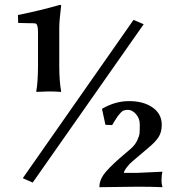

<svg xmlns="http://www.w3.org/2000/svg" viewBox="-20 -693 740 794"><path d="M532.2 -610.8 574.2 -592.8 115.2 62 74.2 43.9ZM508.8 -238.8Q500 -238.8 492.4 -236.3Q484.9 -233.9 478 -225.8Q471.2 -217.8 467.5 -213.4Q463.9 -209 455.3 -194.6Q446.8 -180.2 443.8 -175.8L416 -176.8L401.9 -242.2L403.8 -244.1Q457 -274.9 514.2 -274.9Q573.2 -274.9 611.1 -248.5Q648.9 -222.2 648.9 -176.8Q648.9 -147 636 -126.5Q623 -106 592.8 -81.1L527.8 -25.9Q516.6 -17.1 504.4 -1Q492.2 15.1 492.2 22H544.9Q557.1 22 651.9 17.1Q647.9 31.2 647.9 55.2Q647.9 67.4 651.9 81.1Q603 79.1 551.8 79.1Q547.9 79.1 391.1 81.1V79.1Q391.1 54.2 408 30Q424.8 5.9 473.1 -37.1L521 -78.1Q539.1 -94.2 547.6 -112.5Q556.2 -130.9 557.1 -142.3Q558.1 -153.8 558.1 -178.2Q558.1 -203.1 542.5 -220.9Q526.9 -238.8 508.8 -238.8ZM225.1 -418.9Q225.1 -358.9 232.9 -314.9L231.9 -313Q204.1 -314.9 181.2 -314.9L130.9 -313L129.9 -314.9Q136.7 -351.1 137.2 -418.9V-560.1Q137.2 -594.2 126 -596.2Q119.1 -597.2 93.5 -597.2Q67.9 -597.2 55.2 -598.1L54.2 -630.9Q144 -648.9 228 -672.9Q232.9 -672.9 232.9 -669.9Q225.1 -606 225.1 -580.1Z"/></svg>

Font: Linux Biolinum O
Style: Bold
Weight: 700
Designer: Philipp H. Poll
Foundry: Philipp H. Poll
Version: Version 1.3.2